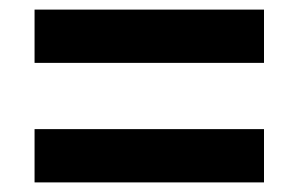

<svg xmlns="http://www.w3.org/2000/svg" viewBox="-20 -520 622 400"><path d="M52 -500H530V-389H52ZM52 -251H530V-140H52Z"/></svg>

Font: Murecho ExtraBold
Style: Regular
Weight: 800
Designer: Neil Summerour
Foundry: Positype
Version: Version 1.010; ttfautohint (v1.8.3)